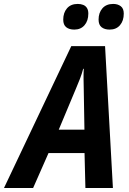

<svg xmlns="http://www.w3.org/2000/svg" viewBox="-81 -948 650 968"><path d="M-61 0 278.3 -715.3H448.7L488.3 0H349.6L345.2 -176.3H163.6L85.9 0ZM215.3 -294.4H344.7L341.3 -495.1Q340.8 -522 340.3 -547.9Q339.8 -573.7 341.3 -601.1H338.4Q332 -576.7 322.8 -552.5Q313.5 -528.3 301.8 -501ZM471.7 -798.8Q446.3 -798.8 431.2 -810.8Q416 -822.8 416 -849.1Q416 -883.8 435.3 -906Q454.6 -928.2 489.7 -928.2Q512.7 -928.2 527.8 -916.7Q543 -905.3 543 -879.4Q543 -843.3 523.9 -821Q504.9 -798.8 471.7 -798.8ZM293.5 -798.8Q268.1 -798.8 252.9 -810.8Q237.8 -822.8 237.8 -849.1Q237.8 -883.8 256.8 -906Q275.9 -928.2 311 -928.2Q326.7 -928.2 338.6 -923.3Q350.6 -918.5 357.4 -907.7Q364.3 -897 364.3 -879.4Q364.3 -843.3 345.2 -821Q326.2 -798.8 293.5 -798.8Z"/></svg>

Font: Open Sans SemiCondensed
Style: Bold Italic
Weight: 700
Width: 4
Italic angle: -12°
Designer: Monotype Design Team
Foundry: Monotype Imaging Inc.
Version: Version 3.003